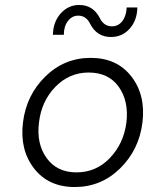

<svg xmlns="http://www.w3.org/2000/svg" viewBox="-20 -743 605 773"><path d="M427 -594Q370 -594 343 -647Q327 -680 295 -680Q270 -680 253.5 -658.5Q237 -637 237 -603H193Q194 -655 224.5 -689Q255 -723 299 -723Q355 -723 382 -670Q398 -637 431 -637Q448 -637 461 -646.5Q474 -656 481.5 -673.5Q489 -691 490 -713H533Q532 -661 502 -627.5Q472 -594 427 -594ZM281 10Q175 10 117 -65Q59 -140 72.5 -250Q86 -360 162.5 -435Q239 -510 345 -510Q451 -510 509 -435Q567 -360 553.5 -250Q540 -140 463.5 -65Q387 10 281 10ZM288 -49Q367 -49 422.5 -107Q478 -165 489 -250Q499 -336 458 -393.5Q417 -451 337 -451Q259 -451 203 -393.5Q147 -336 137 -250Q126 -165 167.5 -107Q209 -49 288 -49Z"/></svg>

Font: Orkney Light
Style: LightItalic
Weight: 300
Designer: Samuel Oakes and Alfredo Marco Pradil
Foundry: Alfredo Marco Pradil
Version: 1.0; ttfautohint (v1.5)